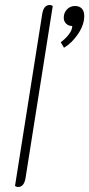

<svg xmlns="http://www.w3.org/2000/svg" viewBox="-20 -744 357 768"><path d="M40 0 149 -689Q155 -724 179 -724Q186 -724 191 -720L82 -31Q76 4 52 4Q47 4 40 0ZM223 -575Q241 -588 255 -606Q269 -624 269 -640Q254 -640 244.5 -649.5Q235 -659 235 -673Q235 -693 248 -706.5Q261 -720 280 -720Q297 -720 307 -710Q317 -700 317 -680Q317 -645 292.5 -608.5Q268 -572 236 -553Z"/></svg>

Font: Thasadith
Style: Italic
Weight: 400
Italic angle: -9°
Designer: Cadson Demak Co.,Ltd.
Foundry: Cadson Demak Co.,Ltd.
Version: Version 1.000; ttfautohint (v1.6)